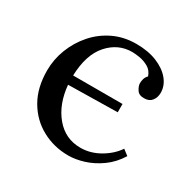

<svg xmlns="http://www.w3.org/2000/svg" viewBox="-125 -641 781 781"><g transform="rotate(30 266.0 -250.0)"><path d="M288 16Q221 16 164.5 -14.5Q108 -45 74.5 -102.5Q41 -160 41 -241Q41 -293 60 -342Q79 -391 113.5 -430.5Q148 -470 196 -493Q244 -516 302 -516Q358 -516 399.5 -499Q441 -482 464 -454Q487 -426 487 -393Q487 -371 475 -355.5Q463 -340 440 -340Q415 -339 404.5 -355.5Q394 -372 394 -385Q394 -395 397 -405.5Q400 -416 409 -425Q401 -449 381 -460.5Q361 -472 339.5 -475.5Q318 -479 304 -479Q238 -479 192 -427Q146 -375 143 -276H375V-237L144 -233Q152 -146 198 -91Q244 -36 315 -36Q362 -36 405 -61Q448 -86 472 -122L498 -102Q472 -60 435.5 -34Q399 -8 360.5 4Q322 16 288 16Z"/></g></svg>

Font: Lora
Style: Regular
Weight: 400
Designer: Olga Karpushina, Alexei Vanyashin (Cyrillic)
Foundry: Cyreal
Version: Version 3.005; ttfautohint (v1.8.4.7-5d5b)